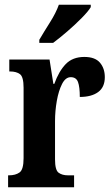

<svg xmlns="http://www.w3.org/2000/svg" viewBox="-20 -786 472 806"><path d="M14 0V-50H18Q45 -50 62 -62Q79 -74 79 -122V-418Q79 -463 64 -474.5Q49 -486 22 -486H19V-536H188L204 -434H208Q227 -487 256 -517Q285 -547 334 -547Q379 -547 399.5 -523Q420 -499 420 -462Q420 -420 392 -399.5Q364 -379 315 -379Q315 -421 307.5 -441.5Q300 -462 277 -462Q255 -462 240.5 -433.5Q226 -405 218.5 -362.5Q211 -320 211 -277V-117Q211 -72 226 -61Q241 -50 265 -50H291V0ZM145 -619Q165 -653 190 -692.5Q215 -732 227 -766H361V-756Q351 -739 323.5 -711Q296 -683 263 -654.5Q230 -626 203 -606H145Z"/></svg>

Font: Noto Serif Ethiopic ExtraCondensed
Style: Bold
Weight: 700
Width: 2
Designer: Monotype Design Team
Foundry: Monotype Imaging Inc.
Version: Version 2.102; ttfautohint (v1.8.4.7-5d5b)